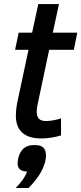

<svg xmlns="http://www.w3.org/2000/svg" viewBox="-20 -675 405 957"><path d="M284.2 0Q260.7 7.3 234.4 11.2Q208 15.1 186 15.1Q151.9 15.1 127.9 7.1Q104 -1 88.6 -15.9Q73.2 -30.8 66.2 -51.5Q59.1 -72.3 59.1 -98.1Q59.1 -113.3 61 -131.3Q63 -149.4 66.9 -168L122.1 -426.8H55.2L73.2 -512.2H140.1L170.9 -654.8H273.9L243.2 -512.2H365.2L348.1 -426.8H225.1L170.9 -170.9Q167 -155.3 165 -141.8Q163.1 -128.4 163.1 -118.2Q163.1 -93.3 174.6 -82.5Q186 -71.8 208 -71.8Q225.1 -71.8 246.3 -75.4Q267.6 -79.1 284.2 -85ZM58.1 262.2Q80.6 239.3 94.5 219Q108.4 198.7 115.2 180.2Q67.9 178.7 67.9 140.1Q67.9 129.4 70.1 117.9Q72.3 106.4 76.4 96.2Q80.6 85.9 86.7 77.4Q92.8 68.8 100.1 63Q110.4 54.7 123.5 51.3Q136.7 47.9 153.8 47.9Q183.1 47.9 196 60.8Q209 73.7 209 98.1Q209 119.1 202.9 139.2Q196.8 159.2 186 179.2Q175.3 199.7 159.2 220.2Q143.1 240.7 122.1 262.2Z"/></svg>

Font: Clear Sans Medium
Style: Italic
Weight: 500
Italic angle: -12°
Foundry: Intel Corporation
Version: Version 1.00